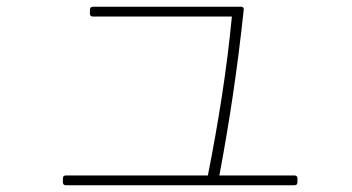

<svg xmlns="http://www.w3.org/2000/svg" viewBox="-20 -572 1040 568"><path d="M851 -53H629C658 -208 682 -364 701 -543C702 -549 699 -552 693 -552H255C249 -552 246 -549 246 -543V-532C246 -526 249 -523 255 -523H666C651 -366 626 -210 595 -53H175C169 -53 166 -50 166 -44V-33C166 -27 169 -24 175 -24H851C857 -24 860 -27 860 -33V-44C860 -50 857 -53 851 -53Z"/></svg>

Font: LINE Seed JP_OTF Thin
Style: Regular
Weight: 250
Designer: LY Corporation & Fontrix & Fontworks
Version: Version 1.007